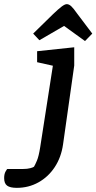

<svg xmlns="http://www.w3.org/2000/svg" viewBox="-129 -736 465 926"><path d="M-48 170Q-80 170 -94.5 159.5Q-109 149 -109 123Q-109 103 -102 91Q-95 79 -94 79H-18Q3 79 17.5 75Q32 71 35 68Q40 60 49 39Q58 18 65 -27L126 -419L50 -436V-489L229 -508V-420L175 -39Q166 23 135 70Q104 117 56.5 143.5Q9 170 -48 170ZM281 -538 180 -611 61 -542 31 -574 126 -667Q153 -693 168.5 -704.5Q184 -716 193 -716Q204 -716 215 -705.5Q226 -695 242 -672L316 -574Z"/></svg>

Font: Faustina SemiBold
Style: Italic
Weight: 600
Italic angle: -8°
Designer: Alfonso Garcia
Foundry: http://www.omnibus-type.com
Version: Version 1.200